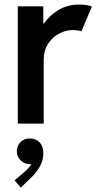

<svg xmlns="http://www.w3.org/2000/svg" viewBox="-20 -549 428 853"><path d="M59.1 -521H172.4V-444.3H174.8Q200.7 -481.4 240.7 -505.1Q280.8 -528.8 332.5 -528.8Q350.1 -528.8 365.7 -526.1Q381.3 -523.4 388.2 -520L341.8 -409.7Q337.4 -411.6 325.9 -413.6Q314.5 -415.5 301.8 -415.5Q272.9 -415.5 243.2 -400.1Q213.4 -384.8 193.8 -354.7Q174.3 -324.7 174.3 -284.2V0H59.1ZM44.9 252.4 87.9 215.3Q108.9 197.3 119.6 180.2Q117.2 180.7 112.3 180.7Q98.6 180.7 85.2 173.3Q71.8 166 63.2 152.8Q54.7 139.6 54.7 123Q55.2 97.7 72 81.5Q88.9 65.4 112.3 66.4Q138.7 65.4 155.5 83Q172.4 100.6 172.4 131.8Q172.4 165.5 155.5 193.4Q138.7 221.2 117.7 240.7L72.3 284.7Z"/></svg>

Font: Reddit Sans SemiBold
Style: Regular
Weight: 600
Designer: Stephen Hutchings
Foundry: Reddit
Version: Version 1.013